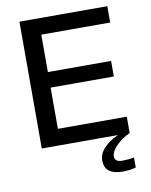

<svg xmlns="http://www.w3.org/2000/svg" viewBox="-93 -736 781 996"><g transform="rotate(-10 297.5 -238.5)"><path d="M79 0V-668H542V-582H179V-385H512V-303H179V-86H542V0ZM473 191Q377 191 377 116Q377 80 406 50Q435 20 480 0H542Q497 21 468.5 51Q440 81 440 105Q440 135 479 135Q491 135 508.5 133.5Q526 132 542 129V182Q524 187 505.5 189Q487 191 473 191Z"/></g></svg>

Font: Gantari Medium
Style: Regular
Weight: 500
Designer: Anugrah Pasau
Foundry: Lafontype
Version: Version 1.000; ttfautohint (v1.8.4.7-5d5b)